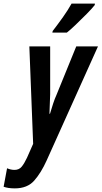

<svg xmlns="http://www.w3.org/2000/svg" viewBox="-98 -800 561 1060"><path d="M271 -620Q288 -633 319 -662.5Q350 -692 380.5 -723Q411 -754 425 -772L426 -780H297Q277 -744 250 -706Q223 -668 193 -629L191 -620ZM160 85 443 -544H323L213 -274Q205 -257 195.5 -228.5Q186 -200 178 -172H175Q176 -199 177 -226.5Q178 -254 179 -280V-544H64L85 -6L51 71Q36 103 21.5 120.5Q7 138 -18 138Q-38 138 -59 129L-78 231Q-53 240 -16 240Q53 240 91 197Q129 154 160 85Z"/></svg>

Font: Noto Sans Display Condensed
Style: Bold Italic
Weight: 700
Width: 3
Designer: Monotype Design team
Foundry: Monotype Imaging Inc.
Version: 1.000